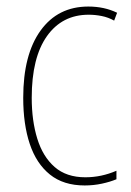

<svg xmlns="http://www.w3.org/2000/svg" viewBox="-20 -650 401 587"><path d="M239 -83Q174 -83 132.5 -116.5Q91 -150 71 -210Q51 -270 51 -351Q51 -483 104 -556.5Q157 -630 250 -630Q299 -630 338 -611L329 -587Q311 -597 291 -601Q271 -605 251 -605Q170 -605 123.5 -539.5Q77 -474 77 -351Q77 -281 94 -226Q111 -171 147 -139.5Q183 -108 241 -108Q290 -108 336 -128V-102Q317 -94 291.5 -88.5Q266 -83 239 -83Z"/></svg>

Font: Noto Sans Kannada UI Condensed Thin
Style: Regular
Weight: 100
Width: 3
Designer: Jelle Bosma - Monotype Design Team
Foundry: Monotype Imaging Inc.
Version: Version 2.005; ttfautohint (v1.8.4.7-5d5b)